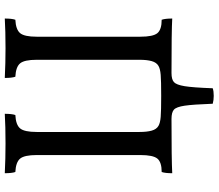

<svg xmlns="http://www.w3.org/2000/svg" viewBox="-74 -644 891 782"><g transform="rotate(-90 371.0 -253.5)"><path d="M686 3Q635 0 464 0Q438 0 427 10Q416 20 410.5 53.5Q405 87 402 168Q390 172 371 172Q354 172 339 168Q336 87 331 53.5Q326 20 315 10Q304 0 277 0Q112 0 56 3Q56 -26 61 -40Q101 -40 115.5 -57.5Q130 -75 130 -127V-549Q130 -599 115.5 -616.5Q101 -634 61 -636Q56 -650 56 -679Q116 -676 177 -676Q247 -676 298 -679Q298 -650 293 -636Q253 -634 238.5 -616.5Q224 -599 224 -549V-130Q224 -100 229.5 -80.5Q235 -61 249 -53Q261 -46 285.5 -44Q310 -42 371 -42Q432 -42 456.5 -44Q481 -46 493 -53Q507 -61 512.5 -80.5Q518 -100 518 -130V-549Q518 -599 503.5 -616.5Q489 -634 449 -636Q444 -650 444 -679Q504 -676 565 -676Q635 -676 686 -679Q686 -650 681 -636Q641 -634 626.5 -616.5Q612 -599 612 -549V-127Q612 -75 626.5 -57.5Q641 -40 681 -40Q686 -26 686 3Z"/></g></svg>

Font: Vollkorn SC
Style: Regular
Weight: 400
Designer: Friedrich Althausen
Foundry: Friedrich Althausen
Version: Version 4.015